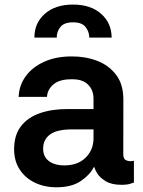

<svg xmlns="http://www.w3.org/2000/svg" viewBox="-20 -796 615 827"><path d="M223.4 10.7Q171.5 10.7 130.1 -9.2Q88.8 -29.1 64.8 -65.9Q40.8 -102.6 40.8 -153.4Q40.8 -214.1 70.3 -252.3Q99.8 -290.5 152.2 -308.6Q204.5 -326.7 273.1 -326.3H382.8V-370.7Q382.8 -408.7 358.8 -432Q334.9 -455.3 289.8 -454.5Q237.6 -455.3 210.8 -432.9Q183.9 -410.5 182.5 -378.9L60.4 -378.6Q62.1 -428.6 91.1 -468Q120 -507.5 171.2 -530.4Q222.3 -553.3 289.8 -552.9Q347.7 -553.3 398.3 -534.1Q448.9 -514.9 480.3 -473.5Q511.7 -432.2 511.4 -365.4L511 -130.7Q511 -110.1 525.2 -104.8Q539.4 -99.4 554.7 -103.3H556.8V-9.2Q554.3 -9.2 541.4 -4.6Q528.4 0 503.2 0Q460.6 0 435.4 -15.4Q410.2 -30.9 399 -48.8Q387.8 -66.8 387.8 -74.6V-75.3H383.5Q366.5 -41.9 327.1 -15.6Q287.6 10.7 223.4 10.7ZM256.4 -83.5Q314.6 -83.5 348.7 -116.8Q382.8 -150.2 382.8 -200.3V-238.6H289.8Q224.8 -238.6 195.3 -216.6Q165.8 -194.6 165.8 -155.9Q165.8 -120.4 191.1 -101.9Q216.3 -83.5 256.4 -83.5ZM128.2 -633.9Q127.8 -696.4 172.8 -736.3Q217.7 -776.3 294.7 -776.3Q371.1 -776.3 415.8 -736.3Q460.6 -696.4 460.9 -633.9H364.7Q364.3 -660.2 348.2 -680Q332 -699.9 294.7 -699.9Q256 -699.9 240.1 -679.7Q224.1 -659.4 224.4 -633.9Z"/></svg>

Font: Inter Zeller Semi Bold
Style: Regular
Weight: 600
Designer: Rasmus Andersson; Joe Bland
Foundry: zeller
Version: Version 3.015;git-dec3a8cb1